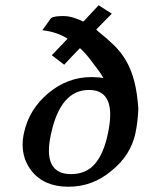

<svg xmlns="http://www.w3.org/2000/svg" viewBox="-20 -706 546 730"><path d="M405 -654 346 -594Q348 -592 349.5 -590Q351 -588 354 -586Q388 -559 414.5 -533Q441 -507 460 -474Q479 -441 490.5 -397Q502 -353 506 -292Q505 -270 502.5 -247Q500 -224 495 -200Q477 -115 403 -56Q332 4 240 4Q148 4 100 -56Q66 -100 66 -156Q66 -177 71 -200Q90 -290 164 -352Q237 -413 328 -413Q354 -413 373 -409Q365 -424 355.5 -437Q346 -450 335 -464Q306 -504 284 -523Q269 -508 253 -491Q237 -474 224 -460L177 -496L237 -559Q196 -585 141 -591L174 -637Q181 -642 193.5 -643.5Q206 -645 220 -645Q241 -645 260.5 -638.5Q280 -632 297 -624Q311 -639 327.5 -656.5Q344 -674 355 -686ZM174 -197Q166 -161 166 -134Q166 -44 250 -44Q307 -44 340.5 -82.5Q374 -121 390 -197Q399 -239 399 -270Q399 -364 318 -364Q210 -364 174 -197Z"/></svg>

Font: New Athena Unicode
Style: Bold Italic
Weight: 700
Designer: J. Rusten 1997; rev. by R. Hancock 2001, 2002, rev. by D. Mastronarde 2002-2021
Foundry: Society for Classical Studies (formerly American Philological Association)
Version: Version 5.008